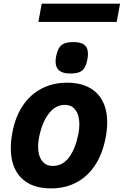

<svg xmlns="http://www.w3.org/2000/svg" viewBox="-20 -1006 669 1038"><path d="M38.5 -205Q38.5 -245 46.5 -287Q62 -373.5 103 -434.5Q144 -495.5 205.2 -527.2Q266.5 -559 342.5 -559Q412 -559 460.5 -533.5Q509 -508 534.2 -460Q559.5 -412 559.5 -344.5Q559.5 -308 552 -266.5Q536 -178 495.8 -115.5Q455.5 -53 394.5 -20.2Q333.5 12.5 255.5 12.5Q151 12.5 94.8 -44.2Q38.5 -101 38.5 -205ZM404 -283Q409 -309.5 409 -334.5Q409 -382.5 388.5 -410.8Q368 -439 330 -439Q279.5 -439 243 -391Q206.5 -343 191 -262Q186 -237 186 -212.5Q186 -165 206.8 -137Q227.5 -109 265.5 -109Q319 -109 353.5 -155.5Q388 -202 404 -283ZM280.5 -674Q280.5 -684 283 -699Q289 -730.5 299.8 -747.5Q310.5 -764.5 329 -771.5Q347.5 -778.5 378.5 -778.5Q418 -778.5 436.8 -763Q455.5 -747.5 455.5 -715.5Q455.5 -701 453 -688.5Q447.5 -657 437.2 -640Q427 -623 408.8 -615.8Q390.5 -608.5 359 -608.5Q319.5 -608.5 300 -624.8Q280.5 -641 280.5 -674ZM205.5 -986H629L611 -887.5H187.5Z"/></svg>

Font: JuliaMono ExtraBold
Style: Italic
Weight: 800
Italic angle: -9°
Monospace: yes
Designer: cormullion
Foundry: corm
Version: Version 0.057; ttfautohint (v1.8.4)